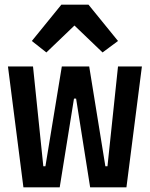

<svg xmlns="http://www.w3.org/2000/svg" viewBox="-20 -800 640 820"><path d="M242 -780C242 -780 116 -625 116 -625C116 -625 178 -576 178 -576C178 -576 298 -691 298 -691C298 -691 418 -576 418 -576C418 -576 484 -625 484 -625C484 -625 358 -780 358 -780C358 -780 242 -780 242 -780ZM80 0C80 0 235 0 235 0C235 0 296 -379 296 -379C296 -379 305 -379 305 -379C305 -379 365 0 365 0C365 0 520 0 520 0C520 0 586 -516 586 -516C586 -516 484 -516 484 -516C484 -516 439 -90 439 -90C439 -90 430 -90 430 -90C430 -90 361 -516 361 -516C361 -516 244 -516 244 -516C244 -516 174 -90 174 -90C174 -90 165 -90 165 -90C165 -90 121 -516 121 -516C121 -516 14 -516 14 -516C14 -516 80 0 80 0Z"/></svg>

Font: IBM Plex Mono Mod
Style: SemiBold
Weight: 500
Designer: Mike Abbink, Paul van der Laan, Pieter van Rosmalen
Foundry: Bold Monday
Version: ""